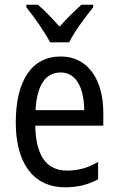

<svg xmlns="http://www.w3.org/2000/svg" viewBox="-20 -786 502 816"><path d="M193 -606H274C296 -652 344 -715 376 -755V-766H326C292 -735 268 -711 233 -673C202 -707 169 -743 141 -766H92V-755C127 -711 170 -650 193 -606ZM238 -546C116 -546 47 -445 47 -265C47 -102 115 10 257 10C311 10 354 -1 397 -24V-98C353 -72 312 -61 265 -61C177 -61 132 -125 130 -252H419V-308C419 -444 356 -546 238 -546ZM238 -478C307 -478 337 -407 338 -318H131C137 -425 174 -478 238 -478Z"/></svg>

Font: Noto Sans Ethiopic Condensed
Style: Regular
Weight: 400
Width: 3
Designer: Monotype Design Team
Foundry: Monotype Imaging Inc.
Version: Version 2.102